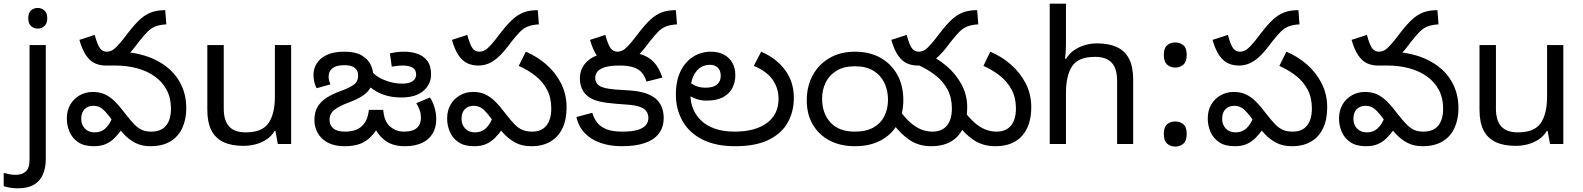

<svg xmlns="http://www.w3.org/2000/svg" viewBox="-75 -780 8573 1040"><path d="M22 240Q-3 240 -22 236.5Q-41 233 -55 228V157Q-40 161 -24 164Q-8 167 11 167Q43 167 64 149.5Q85 132 85 83V-536H173V80Q173 130 157 166Q141 202 108 221Q75 240 22 240ZM78 -681Q78 -710 93 -723.5Q108 -737 130 -737Q150 -737 165.5 -723.5Q181 -710 181 -681Q181 -653 165.5 -639Q150 -625 130 -625Q108 -625 93 -639Q78 -653 78 -681Z M497 -425Q468 -425 441.5 -436Q415 -447 393 -477.5Q371 -508 355 -564L438 -591Q453 -536 467 -518Q481 -500 503 -500Q523 -500 540.5 -512.5Q558 -525 590 -565L621 -605Q655 -649 683.5 -675Q712 -701 744 -713Q776 -725 820 -725L826 -648Q791 -646 767.5 -637Q744 -628 724.5 -608.5Q705 -589 679 -556L656 -526Q628 -490 603 -468Q578 -446 552.5 -435.5Q527 -425 497 -425ZM739 12Q693 12 658 -6Q623 -24 593.5 -56Q564 -88 531 -131Q502 -171 481 -189Q460 -207 430 -207Q402 -207 383.5 -189Q365 -171 365 -136Q365 -105 384.5 -84Q404 -63 438 -63Q472 -63 494.5 -83Q517 -103 533 -141L586 -81Q567 -54 546 -33Q525 -12 498.5 0Q472 12 433 12Q380 12 348 -10Q316 -32 301.5 -66.5Q287 -101 287 -138Q287 -182 306 -214Q325 -246 357 -264Q389 -282 428 -282Q464 -282 492 -269.5Q520 -257 547 -230.5Q574 -204 606 -161Q633 -126 654 -105Q675 -84 696 -75.5Q717 -67 744 -67Q797 -67 824 -99Q851 -131 851 -192Q851 -249 828 -292.5Q805 -336 764 -365.5Q723 -395 668 -410Q613 -425 550 -425H501L584 -500Q695 -493 773.5 -452.5Q852 -412 893 -345.5Q934 -279 934 -194Q934 -135 913 -88Q892 -41 848.5 -14.5Q805 12 739 12Z M1502 -536V0H1430L1417 -71H1413Q1396 -43 1369 -25Q1342 -7 1310 1.5Q1278 10 1243 10Q1179 10 1135.5 -10.5Q1092 -31 1070 -74Q1048 -117 1048 -185V-536H1137V-191Q1137 -127 1166 -95Q1195 -63 1256 -63Q1345 -63 1379.5 -113Q1414 -163 1414 -257V-536Z M2117 12Q2079 12 2049.5 1.5Q2020 -9 1996.5 -31Q1973 -53 1953 -89L1973 -90Q1947 -49 1920 -27Q1893 -5 1862 3.5Q1831 12 1792 12Q1737 12 1700.5 -7.5Q1664 -27 1646 -59.5Q1628 -92 1628 -130Q1628 -171 1644.5 -200Q1661 -229 1694 -250.5Q1727 -272 1776 -289Q1817 -304 1841 -321Q1865 -338 1865 -371Q1865 -387 1858 -399.5Q1851 -412 1834.5 -419.5Q1818 -427 1790 -427Q1747 -427 1726 -410.5Q1705 -394 1705 -365Q1705 -352 1708.5 -341Q1712 -330 1715 -323L1640 -302Q1632 -317 1627.5 -335.5Q1623 -354 1623 -375Q1623 -407 1640 -435.5Q1657 -464 1694 -482Q1731 -500 1790 -500Q1850 -500 1884 -480Q1918 -460 1932.5 -430Q1947 -400 1947 -370Q1947 -332 1932 -305.5Q1917 -279 1887.5 -260Q1858 -241 1814 -225Q1761 -205 1735.5 -184.5Q1710 -164 1710 -131Q1710 -102 1730.5 -84.5Q1751 -67 1794 -67Q1836 -67 1863.5 -81.5Q1891 -96 1905.5 -123Q1920 -150 1923 -185H2001Q2005 -124 2037 -95.5Q2069 -67 2114 -67Q2161 -67 2183 -87Q2205 -107 2205 -142Q2205 -165 2198 -184Q2191 -203 2180 -221L2254 -252Q2269 -230 2278.5 -198.5Q2288 -167 2288 -135Q2288 -89 2268 -56Q2248 -23 2210 -5.5Q2172 12 2117 12ZM2260 -377Q2260 -324 2218.5 -288Q2177 -252 2099 -252Q2045 -252 2003 -267Q1961 -282 1932 -306.5Q1903 -331 1886 -357L1922 -414Q1951 -370 2002 -348.5Q2053 -327 2101 -327Q2128 -327 2145 -333Q2162 -339 2170.5 -350Q2179 -361 2179 -376Q2179 -404 2158 -414.5Q2137 -425 2108 -425Q2090 -425 2075 -423Q2060 -421 2047 -419L2037 -491Q2049 -494 2069 -497Q2089 -500 2116 -500Q2152 -500 2185 -489Q2218 -478 2239 -451Q2260 -424 2260 -377Z M2515 -425Q2486 -425 2459.5 -436Q2433 -447 2411 -477.5Q2389 -508 2373 -564L2456 -591Q2471 -536 2485 -518Q2499 -500 2521 -500Q2541 -500 2558.5 -512.5Q2576 -525 2608 -565L2639 -605Q2673 -649 2701.5 -675Q2730 -701 2762 -713Q2794 -725 2838 -725L2844 -648Q2809 -646 2785.5 -637Q2762 -628 2742.5 -608.5Q2723 -589 2697 -556L2674 -526Q2646 -490 2621 -468Q2596 -446 2570.5 -435.5Q2545 -425 2515 -425ZM2803 12Q2755 12 2719.5 -6Q2684 -24 2654 -56Q2624 -88 2591 -131Q2562 -171 2541 -189Q2520 -207 2490 -207Q2462 -207 2443.5 -189Q2425 -171 2425 -136Q2425 -105 2444.5 -84Q2464 -63 2498 -63Q2532 -63 2554.5 -83Q2577 -103 2593 -141L2646 -81Q2627 -54 2606 -33Q2585 -12 2558.5 0Q2532 12 2493 12Q2440 12 2408 -10Q2376 -32 2361.5 -66.5Q2347 -101 2347 -138Q2347 -182 2366 -214Q2385 -246 2417 -264Q2449 -282 2488 -282Q2524 -282 2552 -269.5Q2580 -257 2607 -230.5Q2634 -204 2666 -161Q2693 -126 2714 -105Q2735 -84 2757 -75.5Q2779 -67 2808 -67Q2858 -67 2884.5 -99.5Q2911 -132 2911 -193Q2911 -251 2888 -294.5Q2865 -338 2825 -369.5Q2785 -401 2735 -423L2773 -500Q2835 -474 2885 -430Q2935 -386 2964.5 -327.5Q2994 -269 2994 -198Q2994 -132 2971.5 -85Q2949 -38 2906.5 -13Q2864 12 2803 12Z M3263 -425Q3234 -425 3207.5 -436Q3181 -447 3159 -477.5Q3137 -508 3121 -564L3204 -591Q3219 -536 3233 -518Q3247 -500 3269 -500Q3289 -500 3306.5 -512.5Q3324 -525 3356 -565L3387 -605Q3421 -649 3449.5 -675Q3478 -701 3510 -713Q3542 -725 3586 -725L3592 -648Q3557 -646 3533.5 -637Q3510 -628 3490.5 -608.5Q3471 -589 3445 -556L3422 -526Q3394 -490 3369 -468Q3344 -446 3318.5 -435.5Q3293 -425 3263 -425ZM3293 12Q3229 12 3177.5 -6Q3126 -24 3092.5 -59Q3059 -94 3047 -146L3133 -169Q3142 -138 3160.5 -115Q3179 -92 3211.5 -79.5Q3244 -67 3296 -67Q3349 -67 3379.5 -76.5Q3410 -86 3423.5 -102.5Q3437 -119 3437 -141Q3437 -161 3427 -176Q3417 -191 3393 -200.5Q3369 -210 3326 -213L3261 -218Q3209 -222 3171.5 -230.5Q3134 -239 3110 -258Q3089 -274 3077.5 -298.5Q3066 -323 3066 -357Q3066 -398 3090 -430.5Q3114 -463 3161.5 -481.5Q3209 -500 3281 -500Q3347 -500 3391.5 -487.5Q3436 -475 3465.5 -444.5Q3495 -414 3513 -360L3427 -338Q3418 -367 3401.5 -386.5Q3385 -406 3356 -415.5Q3327 -425 3281 -425Q3231 -425 3202 -416Q3173 -407 3161 -392Q3149 -377 3149 -358Q3149 -331 3171.5 -315.5Q3194 -300 3260 -295L3337 -290Q3389 -286 3421.5 -275Q3454 -264 3475 -247Q3498 -228 3509 -201Q3520 -174 3520 -142Q3520 -92 3494.5 -57.5Q3469 -23 3418.5 -5.5Q3368 12 3293 12Z M3907 12Q3802 12 3730.5 -24Q3659 -60 3622.5 -123.5Q3586 -187 3586 -269Q3586 -343 3611.5 -394.5Q3637 -446 3680 -473Q3723 -500 3776 -500Q3816 -500 3845.5 -484.5Q3875 -469 3891.5 -440.5Q3908 -412 3908 -373Q3908 -333 3891 -301.5Q3874 -270 3839.5 -252.5Q3805 -235 3752 -235Q3719 -235 3691 -246Q3663 -257 3642.5 -273Q3622 -289 3609 -304L3632 -366Q3640 -355 3654.5 -340.5Q3669 -326 3692 -315.5Q3715 -305 3747 -305Q3788 -305 3808.5 -322Q3829 -339 3829 -369Q3829 -398 3813 -413.5Q3797 -429 3771 -429Q3723 -429 3694 -390Q3665 -351 3665 -284V-266Q3665 -226 3679.5 -190.5Q3694 -155 3723 -127Q3752 -99 3797.5 -83Q3843 -67 3904 -67Q4014 -67 4078 -113Q4142 -159 4142 -245Q4142 -303 4109.5 -349Q4077 -395 4008 -423L4048 -500Q4131 -464 4178 -400Q4225 -336 4225 -250Q4225 -176 4192 -116.5Q4159 -57 4088.5 -22.5Q4018 12 3907 12Z M4295 -236Q4295 -314 4328 -373.5Q4361 -433 4419.5 -466.5Q4478 -500 4556 -500Q4635 -500 4693.5 -467.5Q4752 -435 4785 -376Q4818 -317 4818 -237Q4818 -163 4786 -106.5Q4754 -50 4695 -19Q4636 12 4556 12Q4477 12 4418.5 -19Q4360 -50 4327.5 -105.5Q4295 -161 4295 -236ZM4378 -245Q4378 -167 4423 -117Q4468 -67 4556 -67Q4616 -67 4655.5 -89Q4695 -111 4715 -150.5Q4735 -190 4735 -240Q4735 -290 4715.5 -331Q4696 -372 4656.5 -396.5Q4617 -421 4556 -421Q4495 -421 4455.5 -396.5Q4416 -372 4397 -332Q4378 -292 4378 -245ZM4969 12Q4902 12 4851.5 -22Q4801 -56 4762 -111L4802 -176Q4830 -139 4857.5 -115Q4885 -91 4914.5 -79Q4944 -67 4976 -67Q5027 -67 5054 -99.5Q5081 -132 5081 -193Q5081 -251 5057.5 -295Q5034 -339 4993.5 -371Q4953 -403 4902 -426L4939 -492Q5001 -466 5052 -422.5Q5103 -379 5133.5 -322.5Q5164 -266 5164 -199Q5164 -100 5114 -44Q5064 12 4969 12ZM5316 12Q5249 12 5198.5 -22Q5148 -56 5109 -111L5149 -176Q5177 -139 5204.5 -115Q5232 -91 5261.5 -79Q5291 -67 5323 -67Q5374 -67 5401 -99.5Q5428 -132 5428 -193Q5428 -251 5404.5 -294.5Q5381 -338 5341.5 -369.5Q5302 -401 5252 -423L5289 -500Q5351 -474 5401 -430Q5451 -386 5481 -328Q5511 -270 5511 -199Q5511 -100 5461 -44Q5411 12 5316 12ZM4895 -425Q4866 -425 4839.5 -436Q4813 -447 4791 -477.5Q4769 -508 4753 -564L4836 -591Q4851 -536 4865 -518Q4879 -500 4901 -500Q4921 -500 4938.5 -512.5Q4956 -525 4988 -565L5019 -605Q5053 -649 5081.5 -675Q5110 -701 5142 -713Q5174 -725 5218 -725L5224 -648Q5189 -646 5165.5 -637Q5142 -628 5122.5 -608.5Q5103 -589 5077 -556L5054 -526Q5026 -490 5001 -468Q4976 -446 4950.5 -435.5Q4925 -425 4895 -425Z M5699 -537Q5699 -518 5697.5 -498Q5696 -478 5694 -462H5700Q5717 -490 5743 -508Q5769 -526 5801 -535.5Q5833 -545 5867 -545Q5932 -545 5975.5 -524.5Q6019 -504 6041 -461Q6063 -418 6063 -349V0H5976V-343Q5976 -408 5947 -440Q5918 -472 5856 -472Q5766 -472 5732.5 -421.5Q5699 -371 5699 -277V0H5611V-760H5699Z M6291 -414Q6265 -414 6247 -430Q6229 -446 6229 -482Q6229 -520 6247 -535Q6265 -550 6291 -550Q6317 -550 6335 -535Q6353 -520 6353 -482Q6353 -446 6335 -430Q6317 -414 6291 -414ZM6291 14Q6265 14 6247 -2Q6229 -18 6229 -54Q6229 -92 6247 -107Q6265 -122 6291 -122Q6317 -122 6335 -107Q6353 -92 6353 -54Q6353 -18 6335 -2Q6317 14 6291 14Z M6635 -425Q6606 -425 6579.5 -436Q6553 -447 6531 -477.5Q6509 -508 6493 -564L6576 -591Q6591 -536 6605 -518Q6619 -500 6641 -500Q6661 -500 6678.5 -512.5Q6696 -525 6728 -565L6759 -605Q6793 -649 6821.5 -675Q6850 -701 6882 -713Q6914 -725 6958 -725L6964 -648Q6929 -646 6905.5 -637Q6882 -628 6862.5 -608.5Q6843 -589 6817 -556L6794 -526Q6766 -490 6741 -468Q6716 -446 6690.5 -435.5Q6665 -425 6635 -425ZM6923 12Q6875 12 6839.5 -6Q6804 -24 6774 -56Q6744 -88 6711 -131Q6682 -171 6661 -189Q6640 -207 6610 -207Q6582 -207 6563.5 -189Q6545 -171 6545 -136Q6545 -105 6564.5 -84Q6584 -63 6618 -63Q6652 -63 6674.5 -83Q6697 -103 6713 -141L6766 -81Q6747 -54 6726 -33Q6705 -12 6678.5 0Q6652 12 6613 12Q6560 12 6528 -10Q6496 -32 6481.5 -66.5Q6467 -101 6467 -138Q6467 -182 6486 -214Q6505 -246 6537 -264Q6569 -282 6608 -282Q6644 -282 6672 -269.5Q6700 -257 6727 -230.5Q6754 -204 6786 -161Q6813 -126 6834 -105Q6855 -84 6877 -75.5Q6899 -67 6928 -67Q6978 -67 7004.5 -99.5Q7031 -132 7031 -193Q7031 -251 7008 -294.5Q6985 -338 6945 -369.5Q6905 -401 6855 -423L6893 -500Q6955 -474 7005 -430Q7055 -386 7084.5 -327.5Q7114 -269 7114 -198Q7114 -132 7091.5 -85Q7069 -38 7026.5 -13Q6984 12 6923 12Z M7388 -425Q7359 -425 7332.5 -436Q7306 -447 7284 -477.5Q7262 -508 7246 -564L7329 -591Q7344 -536 7358 -518Q7372 -500 7394 -500Q7414 -500 7431.5 -512.5Q7449 -525 7481 -565L7512 -605Q7546 -649 7574.5 -675Q7603 -701 7635 -713Q7667 -725 7711 -725L7717 -648Q7682 -646 7658.5 -637Q7635 -628 7615.5 -608.5Q7596 -589 7570 -556L7547 -526Q7519 -490 7494 -468Q7469 -446 7443.5 -435.5Q7418 -425 7388 -425ZM7630 12Q7584 12 7549 -6Q7514 -24 7484.5 -56Q7455 -88 7422 -131Q7393 -171 7372 -189Q7351 -207 7321 -207Q7293 -207 7274.5 -189Q7256 -171 7256 -136Q7256 -105 7275.5 -84Q7295 -63 7329 -63Q7363 -63 7385.5 -83Q7408 -103 7424 -141L7477 -81Q7458 -54 7437 -33Q7416 -12 7389.5 0Q7363 12 7324 12Q7271 12 7239 -10Q7207 -32 7192.5 -66.5Q7178 -101 7178 -138Q7178 -182 7197 -214Q7216 -246 7248 -264Q7280 -282 7319 -282Q7355 -282 7383 -269.5Q7411 -257 7438 -230.5Q7465 -204 7497 -161Q7524 -126 7545 -105Q7566 -84 7587 -75.5Q7608 -67 7635 -67Q7688 -67 7715 -99Q7742 -131 7742 -192Q7742 -249 7719 -292.5Q7696 -336 7655 -365.5Q7614 -395 7559 -410Q7504 -425 7441 -425H7392L7475 -500Q7586 -493 7664.5 -452.5Q7743 -412 7784 -345.5Q7825 -279 7825 -194Q7825 -135 7804 -88Q7783 -41 7739.5 -14.5Q7696 12 7630 12Z M8393 -536V0H8321L8308 -71H8304Q8287 -43 8260 -25Q8233 -7 8201 1.5Q8169 10 8134 10Q8070 10 8026.5 -10.5Q7983 -31 7961 -74Q7939 -117 7939 -185V-536H8028V-191Q8028 -127 8057 -95Q8086 -63 8147 -63Q8236 -63 8270.5 -113Q8305 -163 8305 -257V-536Z"/></svg>

Font: hextelugu15
Style: Book
Weight: 400
Designer: Jelle Bosma - Monotype Design Team
Foundry: Monotype Imaging Inc.
Version: Version 2.003